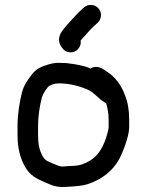

<svg xmlns="http://www.w3.org/2000/svg" viewBox="-20 -762 585 767"><path d="M302 -600C308 -607.3 314 -614 320 -620C334.8 -637.3 344.2 -647.8 360 -662L370 -671C386.6 -686.3 388.3 -712.3 372.5 -729.5C357.9 -745.4 331.5 -747.1 315 -732L304 -722C296 -714.7 288.7 -707.3 282 -700C267.4 -683.9 248.4 -664 234 -646C214.7 -622.7 210.7 -600.7 222 -580C229.8 -568.3 235.9 -558.5 250.5 -554.5C281 -546.2 306.7 -571.6 302 -600ZM404 -350C406 -343.3 407.7 -336.7 409 -330L413 -306C413.7 -298.7 414 -291 414 -283V-254C414 -247.3 411 -234.3 405 -215C386.6 -157.8 360.3 -124 307 -105C289.1 -99 267.6 -99.2 245 -98C220.8 -94.3 214.6 -99.4 193 -108C171.5 -117.2 160.2 -120.4 151 -137C137.3 -161 132 -186.9 132 -222V-258C132 -298.6 138.7 -338.8 147 -372C153.4 -391.2 161.3 -400.7 172 -415C179.8 -422.8 199.3 -429 214 -429C258.2 -429 294.9 -418.4 326 -406C347.5 -396.4 352.1 -390.2 371 -374C384.4 -361.4 392.9 -355.6 404 -350ZM342 -488C321.9 -498.1 299.8 -501.3 275 -506L245 -510C234.3 -510.7 224 -511 214 -511C201.3 -511 188.3 -509 175 -505C146.4 -496.8 123.5 -486.7 107 -464C90.9 -443.1 76.4 -423.9 68 -394C58.4 -355.6 50 -306.4 50 -259V-222C50 -170.2 60.5 -130.5 80 -96C99.6 -62 122.4 -49.6 161 -33C194.4 -18 211.1 -12.5 253 -16C280.5 -17.6 308.5 -19.2 332 -27C386.1 -45 429.5 -78.2 456 -126C469.8 -151.6 496 -217.4 496 -253V-284C496 -321 490.9 -353.8 479 -382C465.2 -421 439.9 -455.1 407 -476C390.5 -487.8 366.7 -504.4 342 -488Z"/></svg>

Font: HoneyBee
Style: Bd
Weight: 700
Foundry: Cannot Into Space Fonts
Version: Version 0.89